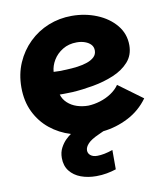

<svg xmlns="http://www.w3.org/2000/svg" viewBox="-86 -637 799 919"><g transform="rotate(-10 313.5 -177.0)"><path d="M308 211Q267 211 233.5 198.5Q200 186 180 160.5Q160 135 160 97Q160 69 171.5 47.5Q183 26 198 11.5Q213 -3 223 -9Q167 -26 123 -61.5Q79 -97 53.5 -149.5Q28 -202 28 -269Q28 -334 51.5 -388Q75 -442 116 -482Q157 -522 210.5 -543.5Q264 -565 324 -565Q389 -565 445.5 -542Q502 -519 537 -477Q572 -435 572 -379Q572 -331 543 -298.5Q514 -266 467.5 -246.5Q421 -227 367.5 -217.5Q314 -208 266 -205Q258 -205 247 -204.5Q236 -204 225 -204Q214 -204 203 -204Q210 -180 229 -162.5Q248 -145 274 -136.5Q300 -128 329 -128Q357 -129 386.5 -138Q416 -147 441 -163.5Q466 -180 481 -202L598 -116Q559 -62 500.5 -32Q442 -2 378 5L352 17Q316 33 300.5 49.5Q285 66 285 82Q285 97 297 106.5Q309 116 329 116Q362 116 405 101V195Q384 202 359.5 206.5Q335 211 308 211ZM255 -316Q283 -317 309.5 -320.5Q336 -324 357.5 -331.5Q379 -339 392 -351.5Q405 -364 405 -383Q405 -400 394.5 -411.5Q384 -423 366 -429.5Q348 -436 326 -436Q287 -436 257.5 -418Q228 -400 211.5 -372.5Q195 -345 193 -316Q205 -315 222 -315Q239 -315 255 -316Z"/></g></svg>

Font: Parkinsans
Style: Bold
Weight: 700
Designer: Red Stone, Indian Type Foundry
Foundry: Indian Type Foundry
Version: Version 1.000